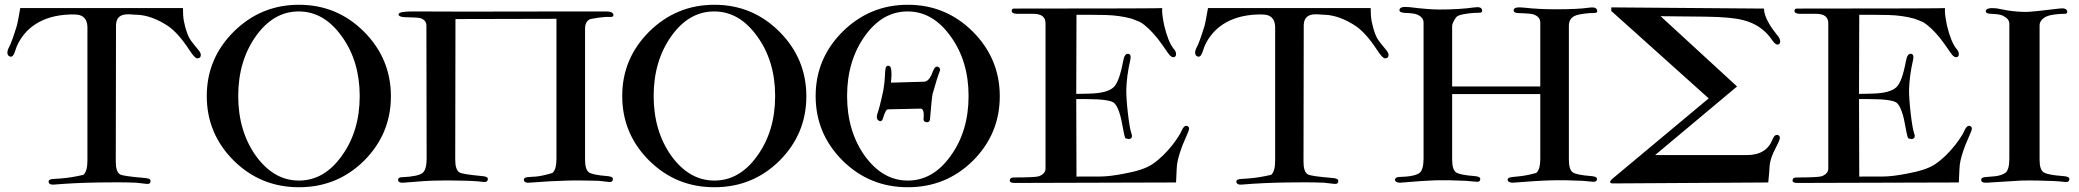

<svg xmlns="http://www.w3.org/2000/svg" viewBox="-20 -767 8727 806"><path d="M808 -522C818 -522 823 -527 823 -537C823 -542 820 -549 813 -557C798 -576 788 -587 785 -592C771 -609 760 -638 752 -678C749 -694 748 -712 748 -733H65C58 -692 53 -667 51 -660C36 -611 25 -582 20 -573C14 -562 11 -553 11 -546C11 -537 15 -531 24 -529C31 -528 36 -533 41 -546L51 -574C84 -647 153 -701 269 -706C291 -707 307 -706 316 -703C337 -696 347 -678 347 -651V-93C347 -62 341 -42 330 -33C295 -25 264 -20 237 -18C205 -15 185 -18 184 -5C184 4 192 9 205 8C264 3 327 0 394 -1C449 -2 501 -2 552 0L596 5C607 6 612 2 612 -8C612 -15 603 -19 586 -20C526 -25 492 -30 484 -35C472 -42 466 -60 466 -88L467 -662C468 -692 484 -707 517 -707C522 -707 529 -707 537 -706C548 -705 554 -705 557 -705C598 -703 641 -687 685 -658C713 -639 743 -606 775 -557C790 -534 801 -522 808 -522Z M1235 19C1342 19 1433 -18 1508 -92C1583 -167 1621 -257 1621 -363C1621 -468 1583 -559 1508 -634C1433 -709 1342 -747 1235 -747C1128 -747 1037 -709 961 -634C886 -559 848 -469 848 -364C848 -258 886 -168 961 -93C1037 -18 1128 19 1235 19ZM980 -364C980 -462 1005 -546 1054 -615C1103 -684 1163 -719 1234 -719C1305 -719 1365 -684 1415 -614C1465 -545 1490 -461 1490 -364C1490 -266 1465 -182 1415 -113C1366 -44 1306 -9 1235 -9C1164 -9 1104 -44 1054 -113C1005 -182 980 -266 980 -364Z M2555 -705C2554 -714 2544 -719 2523 -719H2422C2005 -718 1769 -718 1712 -719C1673 -719 1654 -715 1653 -707C1653 -700 1661 -696 1677 -695C1715 -694 1737 -693 1744 -691C1761 -686 1770 -675 1770 -660L1771 -101C1771 -70 1765 -50 1754 -41C1741 -31 1712 -25 1667 -23C1657 -23 1652 -20 1651 -13C1651 -4 1659 1 1672 0C1740 -6 1789 -9 1819 -9C1860 -10 1903 -9 1948 -8C1976 -7 1997 -5 2011 -3C2022 -2 2028 -7 2028 -16C2028 -23 2019 -27 2002 -28C1949 -33 1918 -38 1909 -43C1897 -50 1891 -68 1891 -97L1892 -687L2316 -688V-101C2316 -70 2310 -50 2299 -41C2273 -33 2251 -28 2232 -26C2200 -23 2180 -26 2179 -13C2179 -4 2187 1 2200 0C2265 -5 2319 -8 2364 -9C2405 -10 2448 -9 2493 -8L2537 -3C2548 -2 2553 -7 2553 -16C2553 -23 2544 -27 2527 -28C2489 -31 2464 -36 2453 -43C2442 -50 2436 -68 2436 -97V-646C2436 -667 2443 -680 2458 -687C2484 -692 2506 -695 2523 -696H2547C2553 -697 2556 -700 2555 -705Z M2979 19C3086 19 3177 -18 3252 -92C3327 -167 3365 -257 3365 -363C3365 -468 3327 -559 3252 -634C3177 -709 3086 -747 2979 -747C2872 -747 2781 -709 2705 -634C2630 -559 2592 -469 2592 -364C2592 -258 2630 -168 2705 -93C2781 -18 2872 19 2979 19ZM2724 -364C2724 -462 2749 -546 2798 -615C2847 -684 2907 -719 2978 -719C3049 -719 3109 -684 3159 -614C3209 -545 3234 -461 3234 -364C3234 -266 3209 -182 3159 -113C3110 -44 3050 -9 2979 -9C2908 -9 2848 -44 2798 -113C2749 -182 2724 -266 2724 -364Z M3869 -254C3878 -253 3883 -257 3884 -266C3889 -328 3893 -364 3895 -373C3908 -419 3918 -451 3925 -468C3928 -476 3926 -482 3919 -486C3904 -494 3898 -471 3890 -452C3881 -433 3870 -424 3859 -424L3720 -420C3723 -446 3723 -465 3721 -476C3720 -485 3716 -490 3710 -491C3701 -492 3697 -485 3696 -468C3695 -443 3693 -416 3688 -387C3677 -335 3668 -302 3663 -289C3659 -276 3660 -267 3667 -262C3676 -255 3683 -258 3687 -271C3694 -296 3701 -308 3708 -308L3843 -311C3855 -312 3860 -298 3857 -269C3856 -260 3860 -255 3869 -254ZM3791 19C3898 19 3989 -18 4064 -92C4139 -167 4177 -257 4177 -363C4177 -468 4139 -559 4064 -634C3989 -709 3898 -747 3791 -747C3684 -747 3593 -709 3517 -634C3442 -559 3404 -469 3404 -364C3404 -258 3442 -168 3517 -93C3593 -18 3684 19 3791 19ZM3536 -364C3536 -462 3561 -546 3610 -615C3659 -684 3719 -719 3790 -719C3861 -719 3921 -684 3971 -614C4021 -545 4046 -461 4046 -364C4046 -266 4021 -182 3971 -113C3922 -44 3862 -9 3791 -9C3720 -9 3660 -44 3610 -113C3561 -182 3536 -266 3536 -364Z M4967 -211C4974 -226 4973 -235 4964 -238C4955 -241 4948 -235 4941 -220C4935 -205 4922 -185 4903 -160C4877 -127 4849 -99 4818 -78C4793 -61 4754 -48 4699 -38C4658 -30 4624 -26 4599 -26C4522 -26 4488 -26 4499 -25L4498 -351H4542C4608 -351 4647 -345 4658 -334C4673 -319 4685 -284 4694 -229C4699 -201 4703 -187 4705 -186C4713 -184 4718 -183 4720 -183C4733 -186 4735 -195 4728 -212C4725 -221 4720 -247 4715 -290C4710 -333 4708 -366 4708 -389C4709 -426 4714 -469 4725 -516C4728 -531 4726 -539 4717 -541C4706 -543 4699 -533 4695 -511C4684 -452 4671 -416 4655 -401C4637 -384 4603 -375 4552 -374C4523 -373 4505 -373 4498 -373L4499 -705C4533 -705 4574 -705 4621 -704C4660 -703 4696 -698 4729 -689C4743 -684 4756 -679 4767 -674C4790 -660 4814 -637 4839 -606C4851 -591 4865 -571 4882 -546C4893 -530 4902 -524 4911 -528C4915 -530 4917 -534 4917 -540C4917 -547 4914 -555 4907 -562C4891 -582 4878 -615 4867 -661C4860 -696 4857 -720 4859 -733C4860 -732 4653 -731 4239 -731C4231 -732 4227 -728 4227 -721C4227 -714 4234 -710 4247 -709C4247 -709 4270 -709 4317 -709C4352 -709 4369 -696 4369 -669V-60C4369 -45 4360 -34 4341 -27C4332 -24 4297 -22 4236 -22C4225 -22 4219 -18 4219 -9C4219 -2 4226 1 4240 1L4917 -1C4919 -45 4920 -70 4921 -76C4924 -98 4932 -125 4944 -157L4967 -211Z M5794 -522C5804 -522 5809 -527 5809 -537C5809 -542 5806 -549 5799 -557C5784 -576 5774 -587 5771 -592C5757 -609 5746 -638 5738 -678C5735 -694 5734 -712 5734 -733H5051C5044 -692 5039 -667 5037 -660C5022 -611 5011 -582 5006 -573C5000 -562 4997 -553 4997 -546C4997 -537 5001 -531 5010 -529C5017 -528 5022 -533 5027 -546L5037 -574C5070 -647 5139 -701 5255 -706C5277 -707 5293 -706 5302 -703C5323 -696 5333 -678 5333 -651V-93C5333 -62 5327 -42 5316 -33C5281 -25 5250 -20 5223 -18C5191 -15 5171 -18 5170 -5C5170 4 5178 9 5191 8C5250 3 5313 0 5380 -1C5435 -2 5487 -2 5538 0L5582 5C5593 6 5598 2 5598 -8C5598 -15 5589 -19 5572 -20C5512 -25 5478 -30 5470 -35C5458 -42 5452 -60 5452 -88L5453 -662C5454 -692 5470 -707 5503 -707C5508 -707 5515 -707 5523 -706C5534 -705 5540 -705 5543 -705C5584 -703 5627 -687 5671 -658C5699 -639 5729 -606 5761 -557C5776 -534 5787 -522 5794 -522Z M6685 -721C6684 -733 6674 -738 6653 -735C6618 -730 6571 -728 6514 -728C6466 -728 6420 -730 6377 -735C6349 -738 6335 -735 6334 -724C6334 -716 6341 -712 6356 -712C6391 -711 6412 -709 6419 -706C6437 -699 6446 -688 6446 -672V-404H6076V-658C6076 -670 6090 -694 6098 -699C6107 -705 6131 -710 6169 -713C6178 -713 6186 -713 6194 -714C6200 -715 6203 -717 6202 -722C6201 -735 6191 -739 6170 -736C6127 -730 6078 -727 6023 -727C5995 -727 5953 -730 5897 -737C5869 -740 5855 -736 5855 -725C5854 -718 5861 -714 5876 -713C5903 -712 5920 -710 5929 -706C5947 -698 5956 -687 5956 -672V-101C5956 -70 5950 -50 5939 -41C5926 -31 5897 -25 5852 -24C5842 -23 5837 -20 5836 -13C5836 -5 5844 0 5857 0C5925 -6 5974 -9 6004 -10C6045 -11 6088 -10 6133 -8L6178 -4C6189 -3 6194 -7 6194 -16C6194 -23 6185 -27 6168 -28C6129 -31 6104 -36 6093 -43C6082 -50 6076 -68 6076 -97V-372H6446V-101C6446 -70 6440 -50 6429 -41C6351 -18 6311 -31 6309 -13C6309 -5 6317 0 6330 0C6395 -5 6449 -9 6494 -10C6534 -11 6577 -10 6623 -8L6667 -4C6678 -3 6684 -7 6684 -16C6684 -23 6675 -27 6658 -28C6619 -31 6594 -36 6583 -43C6572 -50 6566 -68 6566 -97V-658C6566 -677 6573 -691 6588 -699C6598 -705 6620 -709 6653 -712C6661 -712 6669 -712 6677 -713C6683 -714 6686 -716 6685 -721Z M7447 -581C7451 -583 7453 -587 7453 -593C7453 -600 7450 -608 7444 -615C7429 -634 7416 -651 7407 -667C7392 -692 7385 -714 7385 -731L6744 -736V-721L7153 -354L6754 -21C6744 -13 6739 -7 6739 -3C6739 1 6743 3 6752 3L7403 -1C7406 -31 7408 -55 7409 -74C7411 -90 7416 -108 7425 -127L7447 -172C7454 -187 7453 -197 7444 -200C7435 -203 7427 -197 7421 -182C7404 -138 7368 -116 7313 -116H6928L7272 -404L6951 -699L7143 -697C7214 -696 7265 -691 7296 -683C7349 -670 7390 -642 7419 -599C7430 -583 7439 -577 7447 -581Z M8253 -211C8260 -226 8259 -235 8250 -238C8241 -241 8234 -235 8227 -220C8221 -205 8208 -185 8189 -160C8163 -127 8135 -99 8104 -78C8079 -61 8040 -48 7985 -38C7944 -30 7910 -26 7885 -26C7808 -26 7774 -26 7785 -25L7784 -351H7828C7894 -351 7933 -345 7944 -334C7959 -319 7971 -284 7980 -229C7985 -201 7989 -187 7991 -186C7999 -184 8004 -183 8006 -183C8019 -186 8021 -195 8014 -212C8011 -221 8006 -247 8001 -290C7996 -333 7994 -366 7994 -389C7995 -426 8000 -469 8011 -516C8014 -531 8012 -539 8003 -541C7992 -543 7985 -533 7981 -511C7970 -452 7957 -416 7941 -401C7923 -384 7889 -375 7838 -374C7809 -373 7791 -373 7784 -373L7785 -705C7819 -705 7860 -705 7907 -704C7946 -703 7982 -698 8015 -689C8029 -684 8042 -679 8053 -674C8076 -660 8100 -637 8125 -606C8137 -591 8151 -571 8168 -546C8179 -530 8188 -524 8197 -528C8201 -530 8203 -534 8203 -540C8203 -547 8200 -555 8193 -562C8177 -582 8164 -615 8153 -661C8146 -696 8143 -720 8145 -733C8146 -732 7939 -731 7525 -731C7517 -732 7513 -728 7513 -721C7513 -714 7520 -710 7533 -709C7533 -709 7556 -709 7603 -709C7638 -709 7655 -696 7655 -669V-60C7655 -45 7646 -34 7627 -27C7618 -24 7583 -22 7522 -22C7511 -22 7505 -18 7505 -9C7505 -2 7512 1 7526 1L8203 -1C8205 -45 8206 -70 8207 -76C8210 -98 8218 -125 8230 -157L8253 -211Z M8667 -16C8667 -23 8658 -27 8639 -28C8598 -31 8572 -36 8560 -43C8548 -50 8542 -68 8542 -96V-660C8542 -674 8550 -686 8565 -695C8577 -702 8596 -706 8623 -708C8632 -709 8641 -709 8650 -709C8656 -710 8659 -713 8658 -718C8657 -730 8645 -734 8624 -731C8549 -722 8503 -717 8486 -717C8461 -717 8435 -719 8409 -723L8361 -732C8332 -735 8317 -731 8316 -720C8316 -713 8324 -709 8339 -709C8361 -708 8377 -706 8386 -702C8405 -693 8415 -682 8415 -668V-100C8415 -69 8409 -49 8398 -41C8387 -34 8373 -29 8354 -27C8318 -23 8297 -26 8297 -13C8296 -4 8304 1 8319 0L8465 -9C8509 -10 8555 -9 8603 -7C8624 -6 8640 -4 8650 -3C8661 -2 8667 -6 8667 -16Z"/></svg>

Font: GFS Fleischman
Style: Regular
Weight: 400
Designer: George Matthiopoulos
Foundry: George Matthiopoulos
Version: Version 1.0